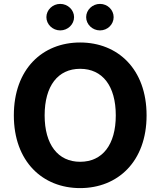

<svg xmlns="http://www.w3.org/2000/svg" viewBox="-20 -955 823 985"><path d="M391 10C584 10 732 -126 732 -363C732 -601 584 -737 391 -737C198 -737 51 -601 51 -363C51 -127 198 10 391 10ZM209 -363C209 -514 277 -602 391 -602C506 -602 574 -514 574 -363C574 -213 506 -125 391 -125C277 -125 209 -214 209 -363ZM218 -867C218 -830 250 -799 289 -799C328 -799 360 -830 360 -867C360 -904 328 -935 289 -935C250 -935 218 -904 218 -867ZM422 -867C422 -830 454 -799 493 -799C532 -799 563 -830 563 -867C563 -904 532 -935 493 -935C454 -935 422 -904 422 -867Z"/></svg>

Font: Wafeq
Style: Bold
Weight: 700
Designer: Rasmus Andersson & Azza Alameddine
Foundry: Google & TypeTogether
Version: Version 3.000;FEAKit 1.0